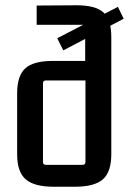

<svg xmlns="http://www.w3.org/2000/svg" viewBox="-20 -700 493 728"><path d="M265 8H183Q110 8 77.5 -20Q45 -48 45 -115V-346Q45 -413 76 -441Q107 -469 180 -469H312L303 -464V-596Q303 -606 293 -606H119V-679L271 -680Q341 -680 371.5 -653.5Q402 -627 402 -559V-115Q402 -48 370 -20Q338 8 265 8ZM143 -86Q143 -75 154 -75H293Q304 -75 304 -86V-405L315 -395H154Q143 -395 143 -384ZM449 -629 220 -509 197 -555 427 -674Z"/></svg>

Font: Gemunu Libre ExtraLight SemiBold
Style: Regular
Weight: 600
Version: Version 1.100